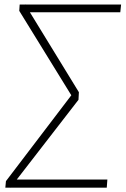

<svg xmlns="http://www.w3.org/2000/svg" viewBox="-20 -734 615 937"><path d="M567 -674H126L365 -284L363 -247L62 142H504L501 182H31L30 183V182H6L9 150L328 -269L74 -681L76 -712H102V-714L103 -712H571Z"/></svg>

Font: Muli ExtraLight
Style: Italic
Weight: 275
Italic angle: -4.541°
Designer: Vernon Adams
Foundry: Vernon Adams
Version: Version 2.001